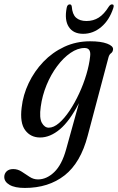

<svg xmlns="http://www.w3.org/2000/svg" viewBox="-88 -636 553 900"><path d="M323 0.5Q290 127 214.8 186Q139.5 245 28.5 245Q-18.5 245 -43.2 230.5Q-68 216 -68 193.5Q-68 178 -57 167.2Q-46 156.5 -26 156.5Q-4.5 156.5 14 168.8Q32.5 181 50.8 193Q69 205 90 205Q130.5 205 166.2 170.8Q202 136.5 222 64L282 -152.5Q238.5 -68.5 192.8 -30Q147 8.5 100 8.5Q55.5 8.5 30 -25.8Q4.5 -60 13.5 -132Q20 -191 46.5 -246.5Q73 -302 115.2 -346.2Q157.5 -390.5 213.2 -416.5Q269 -442.5 334.5 -442.5Q385 -442.5 414 -431.5Q443 -420.5 442 -405Q441 -392.5 432.5 -386.5Q424 -380.5 420.5 -367ZM103 -136Q95.5 -83 108.2 -60.2Q121 -37.5 140.5 -37.5Q163.5 -37.5 188.8 -59.2Q214 -81 238.2 -117.2Q262.5 -153.5 283 -197.8Q303.5 -242 317 -287.5Q330.5 -333 334.5 -372Q339.5 -411 308.5 -411Q276 -411 242.5 -388Q209 -365 179.8 -325.8Q150.5 -286.5 130.2 -237.2Q110 -188 103 -136ZM317.5 -537.5Q349.5 -537.5 374.8 -553.5Q400 -569.5 422 -605Q429 -615.5 437 -615.5Q449 -615.5 443 -598Q424.5 -541.5 386.5 -509.5Q348.5 -477.5 302 -477.5Q255.5 -477.5 234.5 -509.8Q213.5 -542 224.5 -599Q227.5 -615.5 239 -615.5Q247 -615.5 248.5 -605Q251 -569 268.5 -553.2Q286 -537.5 317.5 -537.5Z"/></svg>

Font: Fraunces 144pt S050
Style: Italic
Weight: 400
Italic angle: -16°
Version: Version 1.000; ttfautohint (v1.8.3)